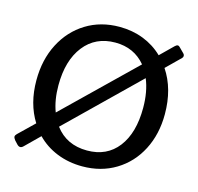

<svg xmlns="http://www.w3.org/2000/svg" viewBox="-86 -631 754 731"><g transform="rotate(15 291.5 -265.0)"><path d="M563 -496Q563 -491 559 -487L504 -433Q551 -363 551 -263Q551 -184 519 -122Q487 -60 429.5 -25Q372 10 298 10Q244 10 198 -8.5Q152 -27 119 -61L63 -6Q57 0 51 0Q45 0 39 -6L26 -20Q20 -28 20 -33Q20 -38 26 -44L87 -103Q45 -170 45 -262Q45 -343 77.5 -406Q110 -469 167.5 -504.5Q225 -540 299 -540Q350 -540 393.5 -523Q437 -506 470 -474L520 -523Q526 -529 531 -529Q536 -529 540 -524L559 -505Q563 -501 563 -496ZM148 -162 418 -424Q373 -478 299 -478Q221 -478 176 -420.5Q131 -363 131 -265Q131 -207 148 -162ZM445 -377 174 -113Q219 -53 300 -53Q378 -53 421.5 -109.5Q465 -166 465 -265Q465 -329 445 -377Z"/></g></svg>

Font: n
Style: Regular
Weight: 400
Designer: Pablo Impallari, Rodrigo Fuenzalida
Foundry: Impallari Type
Version: Version 1.002; ttfautohint (v1.5)